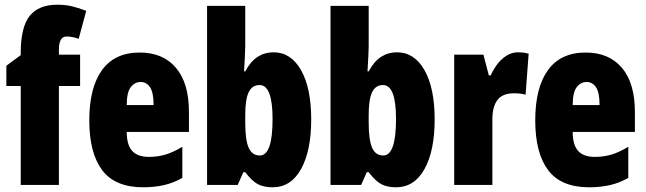

<svg xmlns="http://www.w3.org/2000/svg" viewBox="-20 -785 2742 815"><path d="M320 -420H230V0H68V-420H7V-506L68 -551V-560Q68 -670 106 -717.5Q144 -765 223 -765Q256 -765 282.5 -759Q309 -753 346 -739L314 -620Q301 -625 288 -627.5Q275 -630 262 -630Q230 -630 230 -573V-553H320Z M573 -562Q672 -562 727 -497Q782 -432 782 -310V-225H518Q518 -170 541 -144.5Q564 -119 612 -119Q650 -119 683 -129Q716 -139 754 -162V-30Q718 -9 677 0.5Q636 10 588 10Q468 10 413.5 -63Q359 -136 359 -274Q359 -413 413 -487.5Q467 -562 573 -562ZM577 -437Q552 -437 535 -415Q518 -393 518 -339H632Q632 -392 617 -414.5Q602 -437 577 -437Z M1021 -588Q1021 -572 1019.5 -546Q1018 -520 1016 -482H1021Q1044 -525 1074 -544Q1104 -563 1141 -563Q1215 -563 1258 -487Q1301 -411 1301 -278Q1301 -145 1258 -67.5Q1215 10 1137 10Q1100 10 1075 -3Q1050 -16 1021 -54H1013L989 0H859V-760H1021ZM1082 -424Q1050 -424 1035.5 -393.5Q1021 -363 1021 -297V-265Q1021 -191 1035.5 -158Q1050 -125 1083 -125Q1137 -125 1137 -280Q1137 -424 1082 -424Z M1545 -588Q1545 -572 1543.5 -546Q1542 -520 1540 -482H1545Q1568 -525 1598 -544Q1628 -563 1665 -563Q1739 -563 1782 -487Q1825 -411 1825 -278Q1825 -145 1782 -67.5Q1739 10 1661 10Q1624 10 1599 -3Q1574 -16 1545 -54H1537L1513 0H1383V-760H1545ZM1606 -424Q1574 -424 1559.5 -393.5Q1545 -363 1545 -297V-265Q1545 -191 1559.5 -158Q1574 -125 1607 -125Q1661 -125 1661 -280Q1661 -424 1606 -424Z M2179 -563Q2189 -563 2199 -562Q2209 -561 2224 -557L2211 -383Q2192 -389 2161 -389Q2113 -389 2091.5 -360.5Q2070 -332 2070 -278V0H1908V-553H2032L2055 -465H2063Q2073 -488 2089.5 -510.5Q2106 -533 2129 -548Q2152 -563 2179 -563Z M2466 -562Q2565 -562 2620 -497Q2675 -432 2675 -310V-225H2411Q2411 -170 2434 -144.5Q2457 -119 2505 -119Q2543 -119 2576 -129Q2609 -139 2647 -162V-30Q2611 -9 2570 0.5Q2529 10 2481 10Q2361 10 2306.5 -63Q2252 -136 2252 -274Q2252 -413 2306 -487.5Q2360 -562 2466 -562ZM2470 -437Q2445 -437 2428 -415Q2411 -393 2411 -339H2525Q2525 -392 2510 -414.5Q2495 -437 2470 -437Z"/></svg>

Font: Noto Sans Malayalam ExtraCondensed Black
Style: Regular
Weight: 900
Width: 2
Designer: Jelle Bosma - Monotype Design Team
Foundry: Monotype Imaging Inc.
Version: Version 2.104; ttfautohint (v1.8.4.7-5d5b)